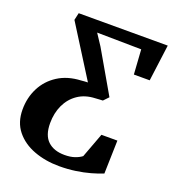

<svg xmlns="http://www.w3.org/2000/svg" viewBox="-136 -847 863 959"><g transform="rotate(20 295.5 -367.5)"><path d="M287.4 8.5Q213.9 8.5 152.8 -14.4Q91.7 -37.2 55.2 -82.6Q18.8 -127.9 18.8 -195.3Q18.8 -258.5 45.4 -310.7Q71.9 -362.9 122.5 -395.4Q173.1 -427.9 244.2 -431.3Q254.8 -432.5 263.6 -433Q272.5 -433.5 279.6 -433.7L109.3 -704.5L118 -743H591.3L565.9 -549.3H481.7L473.1 -680.2L237.7 -683.5L277.1 -623.6L405.9 -400.9L380.6 -374.3Q372.3 -373.9 363.5 -373.5Q354.7 -373.1 340.9 -372Q287.8 -370 249.8 -344.1Q211.8 -318.2 191.6 -275.1Q171.5 -231.9 171.5 -178.1Q171.5 -114.1 203.8 -83.7Q236.2 -53.3 292.7 -53.3Q324.4 -53.3 346.7 -61Q369 -68.7 383.5 -80L432.4 -211.1H517.2L512.4 -34.4Q485.1 -23.2 449.7 -13.3Q414.4 -3.4 373.5 2.5Q332.6 8.5 287.4 8.5Z"/></g></svg>

Font: Merriweather Light
Style: Italic
Weight: 300
Italic angle: -7.8°
Designer: Eben Sorkin
Foundry: Eben Sorkin
Version: Version 2.101